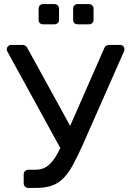

<svg xmlns="http://www.w3.org/2000/svg" viewBox="-20 -920 629 940"><path d="M119 0Q109 0 102.5 -6.5Q96 -13 96 -23V-65Q96 -76 102.5 -82.5Q109 -89 119 -89H154Q186 -89 209 -104.5Q232 -120 252.5 -153Q273 -186 295 -239L490 -683Q493 -692 500 -696Q507 -700 515 -700H569Q577 -700 583 -694Q589 -688 589 -680Q589 -676 588.5 -672.5Q588 -669 586 -666L382 -204Q358 -151 337 -112.5Q316 -74 292 -49Q268 -24 236 -12Q204 0 159 0ZM289 -170 16 -668Q13 -674 13 -679Q13 -687 19.5 -693.5Q26 -700 34 -700H91Q99 -700 105 -696Q111 -692 115 -683L342 -270ZM361 -801Q350 -801 344 -807Q338 -813 338 -823V-877Q338 -887 344 -893.5Q350 -900 361 -900H415Q425 -900 431.5 -893.5Q438 -887 438 -877V-823Q438 -813 431.5 -807Q425 -801 415 -801ZM191 -801Q181 -801 175 -807Q169 -813 169 -823V-877Q169 -887 175 -893.5Q181 -900 191 -900H246Q256 -900 262.5 -893.5Q269 -887 269 -877V-823Q269 -813 262.5 -807Q256 -801 246 -801Z"/></svg>

Font: RubikRegular
Style: Regular
Weight: 400
Designer: Hubert and Fischer
Foundry: Hubert and Fischer
Version: Version 2.300;gftools[0.9.30]